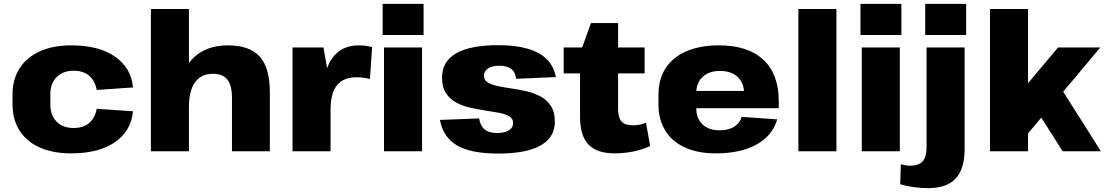

<svg xmlns="http://www.w3.org/2000/svg" viewBox="-20 -787 5751 999"><path d="M350 11Q256 11 187 -19.5Q118 -50 81.5 -108Q45 -166 45 -246V-294Q45 -374 82 -431.5Q119 -489 187.5 -520Q256 -551 350 -551Q495 -551 579 -492Q663 -433 672 -332L483 -319Q475 -366 444.5 -392.5Q414 -419 363 -419Q308 -419 275 -386Q242 -353 242 -297V-243Q242 -187 274.5 -154Q307 -121 363 -121Q414 -121 444.5 -147.5Q475 -174 483 -221L672 -208Q663 -107 579 -48Q495 11 350 11Z M1187 -276Q1187 -343 1163 -373Q1139 -403 1087 -403Q1027 -403 995 -359Q963 -315 963 -229V0H765V-740H963V-460Q965 -462 967 -464Q1036 -551 1166 -551Q1279 -551 1331.5 -492.5Q1384 -434 1384 -307V0H1187Z M1502 -540H1663L1682 -432Q1691 -458 1705 -479Q1753 -551 1846 -551Q1863 -551 1880.5 -549Q1898 -547 1916 -542L1905 -376Q1871 -385 1835 -385Q1767 -385 1733.5 -343.5Q1700 -302 1700 -217V0H1502Z M2176 -540V0H1978V-540ZM2184 -767V-605H1971V-767Z M2572 12Q2431 12 2358.5 -30Q2286 -72 2269 -163L2473 -171Q2479 -132 2501.5 -113.5Q2524 -95 2567 -95Q2606 -95 2628 -109Q2650 -123 2650 -147Q2650 -169 2630 -181.5Q2610 -194 2577 -200Q2544 -206 2504.5 -212Q2465 -218 2425.5 -227Q2386 -236 2353 -254Q2320 -272 2300 -303Q2280 -334 2280 -384Q2280 -467 2353.5 -509.5Q2427 -552 2573 -552Q2663 -552 2726 -533.5Q2789 -515 2825.5 -478.5Q2862 -442 2872 -386L2665 -377Q2663 -410 2641 -427.5Q2619 -445 2579 -445Q2541 -445 2519.5 -431Q2498 -417 2498 -393Q2498 -370 2518 -358Q2538 -346 2570.5 -339Q2603 -332 2643 -326.5Q2683 -321 2722.5 -311.5Q2762 -302 2794.5 -284Q2827 -266 2847 -234.5Q2867 -203 2867 -154Q2867 -72 2792.5 -30Q2718 12 2572 12Z M3179 11Q3085 11 3041.5 -35.5Q2998 -82 2998 -179V-405H2913V-540H3009L3055 -667H3196V-540H3334V-405H3196V-221Q3196 -175 3214 -155Q3232 -135 3273 -135Q3289 -135 3306.5 -138Q3324 -141 3341 -149L3363 -27Q3339 -16 3308.5 -7Q3278 2 3244.5 6.5Q3211 11 3179 11Z M3705 11Q3611 11 3544 -19.5Q3477 -50 3441.5 -107.5Q3406 -165 3406 -245V-295Q3406 -375 3443.5 -432.5Q3481 -490 3552 -520.5Q3623 -551 3720 -551Q3872 -551 3952 -476Q4032 -401 4032 -261V-224H3603V-223Q3603 -170 3635.5 -139.5Q3668 -109 3724 -109Q3771 -109 3800.5 -128Q3830 -147 3839 -179L4024 -166Q3999 -80 3915.5 -34.5Q3832 11 3705 11ZM3603 -314H3851Q3847 -359 3818 -387Q3784 -418 3726 -418Q3669 -418 3636 -387Q3607 -360 3603 -314Z M4332 -740V0H4134V-740Z M4662 -540V0H4464V-540ZM4670 -767V-605H4457V-767Z M4809 192Q4774 192 4736.5 187Q4699 182 4664 172L4667 68Q4680 71 4692 73Q4704 75 4716 75Q4761 75 4781 52Q4801 29 4801 -21V-540H4999V-12Q4999 92 4952.5 142Q4906 192 4809 192ZM5007 -767V-605H4794V-767Z M5131 -740H5329V-354L5485 -540H5705L5512 -310L5708 0H5509L5398 -175L5329 -93V0H5131Z"/></svg>

Font: Pathway Extreme 8pt Thin 12pt ExtraBold
Style: Regular
Weight: 800
Version: Version 1.001;gftools[0.9.26]